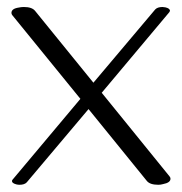

<svg xmlns="http://www.w3.org/2000/svg" viewBox="-20 -508 512 540"><path d="M34.7 11.7Q31.2 11.7 26.4 10.7Q13.7 7.3 13.7 1.5Q13.7 -1 15.1 -2.4L206.1 -230L14.6 -465.3Q12.2 -468.3 12.2 -471.7Q12.2 -483.9 33.2 -486.8Q39.1 -488.3 47.4 -488.3Q69.8 -488.3 78.6 -477.5L242.7 -275.4L416.5 -481.4Q422.9 -488.3 437 -488.3Q440.4 -488.3 445.3 -487.3Q458 -484.4 458 -477.5Q458 -476.6 456.5 -474.1L266.1 -247.1L457 -11.7Q459.5 -8.8 459.5 -5.4Q459.5 5.9 438.5 9.8Q432.1 11.7 425.3 11.7Q401.9 11.7 393.1 1L229 -201.2L55.2 4.9Q48.8 11.7 34.7 11.7Z"/></svg>

Font: Gayathri Thin
Style: Regular
Weight: 100
Designer: Binoy Dominic <binoy.domenic@gmail.com>
Foundry: SMC
Version: Version 1.000